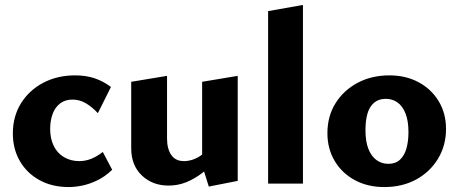

<svg xmlns="http://www.w3.org/2000/svg" viewBox="-20 -743 1857 777"><path d="M258 14Q191 14 140 -14Q89 -42 60.5 -91Q32 -140 32 -203Q32 -272 65 -325Q98 -378 155 -408Q212 -438 284 -438Q328 -438 363.5 -426Q399 -414 429 -391L376 -285Q354 -309 328.5 -324.5Q303 -340 273 -340Q244 -340 223.5 -324.5Q203 -309 193 -282Q183 -255 183 -221Q183 -182 197.5 -152.5Q212 -123 239 -107Q266 -91 301 -91Q326 -91 349.5 -100.5Q373 -110 396 -128L434 -56Q405 -28 373.5 -13Q342 2 313 8Q284 14 258 14Z M662 8Q597 8 554 -33Q511 -74 511 -143V-412L656 -436V-182Q656 -141 673 -116Q690 -91 725 -91Q742 -91 760 -97Q778 -103 794 -114.5Q810 -126 821 -142L858 -101Q830 -67 798.5 -43Q767 -19 733.5 -5.5Q700 8 662 8ZM825 12 798 -74V-412L942 -436V-11Z M1065 0V-698L1206 -723V0Z M1535 14Q1468 14 1416 -14Q1364 -42 1334.5 -91.5Q1305 -141 1305 -204Q1305 -273 1338 -325.5Q1371 -378 1427.5 -408Q1484 -438 1556 -438Q1622 -438 1673.5 -410.5Q1725 -383 1755 -334Q1785 -285 1785 -221Q1785 -154 1752.5 -100.5Q1720 -47 1664 -16.5Q1608 14 1535 14ZM1552 -80Q1581 -80 1599 -97Q1617 -114 1625 -143Q1633 -172 1633 -208Q1633 -254 1621 -284Q1609 -314 1588.5 -328.5Q1568 -343 1541 -343Q1512 -343 1493.5 -327Q1475 -311 1467 -283Q1459 -255 1459 -216Q1459 -170 1471 -140Q1483 -110 1504 -95Q1525 -80 1552 -80Z"/></svg>

Font: Ysabeau Office ExtraBold
Style: Regular
Weight: 800
Designer: Christian Thalmann (Catharsis Fonts)
Version: Version 2.001;gftools[0.9.30]; featfreeze: tnum,lnum,ss02